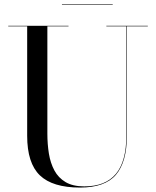

<svg xmlns="http://www.w3.org/2000/svg" viewBox="-20 -872 738 908"><path d="M273 -852.5H513V-850H273ZM19 -750H304V-747.5H204V-240Q204 -190.5 211.2 -145.8Q218.5 -101 237.2 -66Q256 -31 290.2 -10.8Q324.5 9.5 378.5 9.5Q478.5 9.5 528 -49.5Q577.5 -108.5 577.5 -230V-747.5H483V-750H679V-747.5H580V-230Q580 -106.5 528.5 -45.8Q477 15 358.5 15Q228.5 15 168.5 -42.8Q108.5 -100.5 108.5 -230V-747.5H19Z"/></svg>

Font: Bodoni* 72pt
Style: Regular
Weight: 400
Version: Version 2.3